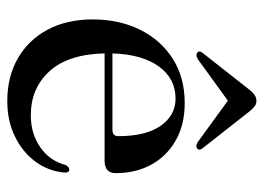

<svg xmlns="http://www.w3.org/2000/svg" viewBox="-116 -580 707 514"><g transform="rotate(90 237.0 -322.5)"><path d="M443 -279Q443 -249.5 409.5 -249.5H122.5Q124.5 -152.5 170 -102.2Q215.5 -52 288 -52Q337.5 -52 374 -77.5Q410.5 -103 421.5 -146Q427.5 -155 433.5 -155Q442 -155 441.5 -142.5Q438 -99.5 412.5 -64.8Q387 -30 345 -9.5Q303 11 250 11Q185 11 135.8 -17.2Q86.5 -45.5 59 -96.8Q31.5 -148 31.5 -217.5Q31.5 -288.5 59 -344.2Q86.5 -400 136.8 -432Q187 -464 255.5 -464Q313 -464 355 -440.2Q397 -416.5 420 -375Q443 -333.5 443 -279ZM243.5 -439.5Q190 -439.5 157.5 -394.8Q125 -350 122.5 -270.5H327Q344 -270.5 344 -286Q344 -360.5 316 -400Q288 -439.5 243.5 -439.5ZM377 -497.5Q370 -492 359 -499.5L249 -579.5L138.5 -499.5Q127.5 -492.5 120.5 -497.5Q113.5 -503 122 -513L221.5 -639.5Q235 -656 249 -656Q257.5 -656 263.2 -651.8Q269 -647.5 276 -639.5L375.5 -513Q384 -503 377 -497.5Z"/></g></svg>

Font: Fraunces 72pt
Style: Regular
Weight: 400
Version: Version 1.000;[0bf87f6ff]